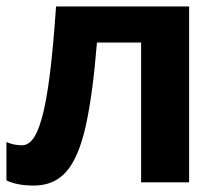

<svg xmlns="http://www.w3.org/2000/svg" viewBox="-20 -566 685 596"><path d="M567 0H418V-434H281Q268 -274 246.5 -176.5Q225 -79 187 -34.5Q149 10 85 10Q33 10 0 -6V-125Q23 -115 48 -115Q66 -115 81 -133Q96 -151 109.5 -198Q123 -245 134 -329.5Q145 -414 154 -546H567Z"/></svg>

Font: RS Noto Sans
Style: Bold
Weight: 700
Designer: Monotype Design Team
Foundry: Monotype Imaging Inc.
Version: Version 3.10